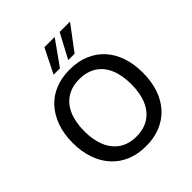

<svg xmlns="http://www.w3.org/2000/svg" viewBox="-248 -1105 1281 1281"><g transform="rotate(-45 392.5 -464.5)"><path d="M393 9Q317 9 256 -16Q195 -41 151.5 -88.5Q108 -136 84.5 -203Q61 -270 61 -353Q61 -436 84.5 -502.5Q108 -569 151 -616.5Q194 -664 255.5 -689Q317 -714 393 -714Q469 -714 530 -689Q591 -664 634.5 -617Q678 -570 701 -503.5Q724 -437 724 -354Q724 -270 701 -203Q678 -136 634.5 -88.5Q591 -41 530 -16Q469 9 393 9ZM393 -82Q463 -82 512.5 -114Q562 -146 588.5 -206.5Q615 -267 615 -353Q615 -439 589 -499.5Q563 -560 513 -591.5Q463 -623 393 -623Q323 -623 273.5 -591.5Q224 -560 197.5 -499.5Q171 -439 171 -353Q171 -268 197.5 -207Q224 -146 273.5 -114Q323 -82 393 -82ZM293 -765 379 -938H476L353 -765ZM431 -765 523 -938H621L491 -765Z"/></g></svg>

Font: Nunito Sans 11pt SemiBold
Style: Regular
Weight: 600
Version: Version 3.101;gftools[0.9.27]